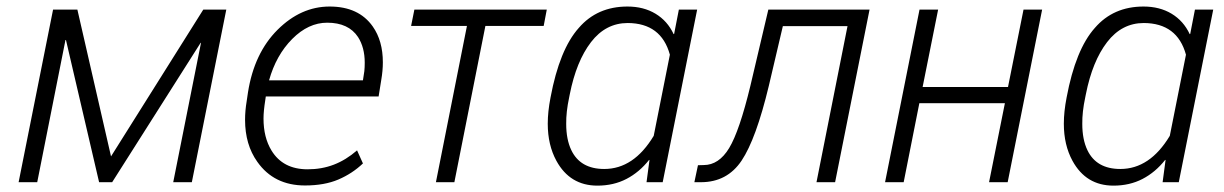

<svg xmlns="http://www.w3.org/2000/svg" viewBox="-20 -558 3747 588"><path d="M567.5 0H510.5L595.5 -426.5L594.5 -427L323.5 0H283.5L182 -435.5H180.5L94 0H37L142.5 -528.5H217L320 -79L602.5 -528.5H673Z M914 10Q819 10 768 -62.5Q730.5 -115 730.5 -191Q730.5 -218.5 735.5 -248.5L739.5 -275.5Q758.5 -395.5 830 -466.8Q901.5 -538 989.5 -538Q1078.5 -538 1121.5 -477Q1152.5 -433 1152.5 -367Q1152.5 -341.5 1147.5 -312.5L1139.5 -262.5H794L792.5 -252Q787 -217.5 787 -195Q787 -137 811.5 -97Q846.5 -39.5 922 -39.5Q965.5 -39.5 1002.5 -53.8Q1039.5 -68 1073.5 -97.5L1091.5 -57.5Q1059 -26.5 1016.2 -8.2Q973.5 10 914 10ZM1091.5 -312Q1094.5 -329 1095.8 -340.2Q1097 -351.5 1097 -366Q1097 -412.5 1076.5 -444.5Q1047.5 -488.5 982 -488.5Q924.5 -488.5 875 -438.8Q825.5 -389 804 -312Z M1371.5 0H1315L1410 -478.5H1239L1249 -528.5H1654.5L1645 -478.5H1466.5Z M1809.5 10.5Q1725.5 10.5 1684 -65.5Q1657.5 -114 1657.5 -179Q1657.5 -216 1666 -259.5Q1693.5 -406.5 1752.5 -472.5Q1809 -538 1901.5 -538Q1951 -538 1987.5 -516Q2024 -494 2043 -453.5L2044.5 -454L2059 -528.5H2115L2009.5 0H1960L1969 -67.5L1968 -68.5Q1938 -30.5 1898.5 -10Q1859 10.5 1809.5 10.5ZM1830.5 -40.5Q1921 -40.5 1982 -142L2031.5 -390.5Q2005 -487 1902.5 -487.5Q1835 -487.5 1790 -429Q1745 -370.5 1725 -269.5L1723 -259.5Q1713.5 -215 1714 -178.5Q1714 -131 1729.5 -98.5Q1757 -40.5 1830.5 -40.5Z M2537.5 0H2480.5L2575.5 -478H2377.5L2334.5 -295Q2295.5 -132.5 2251.2 -66.2Q2207 0 2126.5 0H2106.5L2117.5 -52L2135 -52.5Q2181.5 -52.5 2213 -104.5Q2244.5 -156.5 2278 -295L2333 -528.5H2643Z M3066 0H3009L3057.5 -242H2795.5L2747.5 0H2690.5L2796 -528.5H2853L2805.5 -291.5H3067L3114.5 -528.5H3171.5Z M3390 10.5Q3306 10.5 3264.5 -65.5Q3238 -114 3238 -179Q3238 -216 3246.5 -259.5Q3274 -406.5 3333 -472.5Q3389.5 -538 3482 -538Q3531.5 -538 3568 -516Q3604.5 -494 3623.5 -453.5L3625 -454L3639.5 -528.5H3695.5L3590 0H3540.5L3549.5 -67.5L3548.5 -68.5Q3518.5 -30.5 3479 -10Q3439.5 10.5 3390 10.5ZM3411 -40.5Q3501.5 -40.5 3562.5 -142L3612 -390.5Q3585.5 -487 3483 -487.5Q3415.5 -487.5 3370.5 -429Q3325.5 -370.5 3305.5 -269.5L3303.5 -259.5Q3294 -215 3294.5 -178.5Q3294.5 -131 3310 -98.5Q3337.5 -40.5 3411 -40.5Z"/></svg>

Font: Roberto Sans Light
Style: Italic
Weight: 300
Italic angle: -11°
Designer: Google
Version: Version 1.00;June 11, 2020;FontCreator 12.0.0.2522 64-bit; t